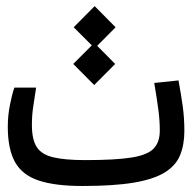

<svg xmlns="http://www.w3.org/2000/svg" viewBox="-20 -604 626 626"><path d="M248.5 2.4Q159.7 2.4 106.2 -15.4Q52.7 -33.2 29.1 -75.4Q5.4 -117.7 5.4 -190.9Q5.4 -227.1 12.5 -262.5Q19.5 -297.9 26.9 -318.4H97.7Q91.8 -280.3 87.9 -253.4Q84 -226.6 84 -196.3Q84 -149.9 99.4 -125.2Q114.7 -100.6 152.8 -91.3Q190.9 -82 258.3 -82Q356 -82 408.4 -90.3Q460.9 -98.6 481 -119.6Q501 -140.6 501 -178.2Q501 -210.9 496.3 -246.3Q491.7 -281.7 482.9 -333.5L562 -341.8Q570.8 -293.9 575.9 -256.6Q581.1 -219.2 581.1 -177.2Q581.1 -131.8 567.1 -97.9Q553.2 -64 517.1 -41.7Q481 -19.5 416 -8.5Q351.1 2.4 248.5 2.4ZM287.1 -326.7 218.8 -395.5 279.3 -456.1 220.2 -515.1 288.6 -584 356.9 -515.1 296.9 -454.6 355.5 -395.5Z"/></svg>

Font: CaskaydiaMono NF SemiLight
Style: Regular
Weight: 350
Designer: Aaron Bell
Foundry: Saja Typeworks
Version: Version 2111.001; ttfautohint (v1.8.4);Nerd Fonts 3.1.1